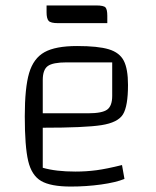

<svg xmlns="http://www.w3.org/2000/svg" viewBox="-20 -677 571 705"><path d="M428 -71 437 -20Q405 -7 351 0.5Q297 8 240 8Q166 8 131 -12.5Q96 -33 83.5 -86Q71 -139 71 -250Q71 -355 87 -409Q103 -463 143.5 -485.5Q184 -508 263 -508Q340 -508 379.5 -496Q419 -484 434.5 -454Q450 -424 450 -365Q450 -287 431.5 -257Q413 -227 352.5 -217.5Q292 -208 137 -208V-61Q185 -47 257 -47Q297 -47 334.5 -52Q372 -57 428 -71ZM137 -383V-261H303Q355 -261 373.5 -274.5Q392 -288 392 -325V-448H225Q174 -448 155.5 -434.5Q137 -421 137 -383ZM151 -632V-657H333Q361 -657 367.5 -649.5Q374 -642 374 -619V-592H193Q166 -592 158.5 -600.5Q151 -609 151 -632Z"/></svg>

Font: Changa ExtraLight
Style: Regular
Weight: 275
Designer: Eduardo Rodriguez Tunni
Foundry: Eduardo Rodriguez Tunni
Version: Version 2.002; ttfautohint (v1.5) -l 8 -r 50 -G 200 -x 14 -H